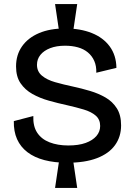

<svg xmlns="http://www.w3.org/2000/svg" viewBox="-20 -801 662 945"><path d="M271 -646 251 -781H360L340 -646ZM251 124 271 -11H340L360 124ZM311 0Q248 0 198.5 -13Q149 -26 115 -52Q81 -78 64 -116Q47 -154 48 -205L144 -230Q142 -180 163 -148Q184 -116 224 -100.5Q264 -85 316 -85Q367 -85 401.5 -97.5Q436 -110 454.5 -131.5Q473 -153 473 -181Q473 -213 451 -232Q429 -251 392 -262Q355 -273 311 -283Q265 -293 220.5 -305.5Q176 -318 139.5 -338.5Q103 -359 81 -391.5Q59 -424 59 -474Q59 -531 88.5 -573Q118 -615 172 -638Q226 -661 301 -661Q375 -661 431.5 -638.5Q488 -616 520 -572.5Q552 -529 553 -467L454 -443Q455 -476 444 -501Q433 -526 412.5 -543Q392 -560 363.5 -568Q335 -576 300 -576Q258 -576 227 -564Q196 -552 179 -531Q162 -510 162 -482Q162 -449 186.5 -428.5Q211 -408 251.5 -396.5Q292 -385 339 -375Q381 -366 423 -353.5Q465 -341 499.5 -321Q534 -301 555 -268Q576 -235 576 -184Q576 -128 546 -86.5Q516 -45 457 -22.5Q398 0 311 0Z"/></svg>

Font: Bricolage Grotesque 24pt Medium
Style: Regular
Weight: 500
Designer: Mathieu Triay
Foundry: Atelier Triay
Version: Version 1.001;gftools[0.9.33.dev8+g029e19f]